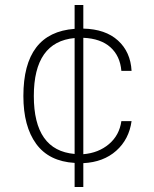

<svg xmlns="http://www.w3.org/2000/svg" viewBox="-20 -741 621 772"><path d="M315 -721V-626Q404 -624 454.5 -578Q505 -532 509 -456H468Q463 -516 424 -551Q385 -586 315 -589V-121Q376 -126 418 -161.5Q460 -197 468 -254H509Q499 -181 447.5 -135Q396 -89 315 -85V11H280V-86Q177 -92 125.5 -162.5Q74 -233 74 -355Q74 -610 280 -625V-721ZM116 -355Q116 -136 280 -122V-588Q116 -573 116 -355Z"/></svg>

Font: Nacelle UltraLight
Style: Regular
Weight: 200
Designer: Sora Sagano
Foundry: Sora Sagano
Version: Version 1.000;FEAKit 1.0